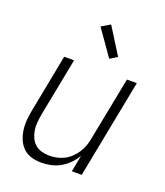

<svg xmlns="http://www.w3.org/2000/svg" viewBox="-142 -860 834 969"><g transform="rotate(20 275.0 -376.0)"><path d="M194 12Q165 12 139.5 4.5Q114 -3 95.5 -21Q77 -39 67 -63Q57 -87 53.5 -114Q50 -141 52.5 -169Q55 -197 61 -225L120 -530H173L112 -216Q108 -194 106 -172Q104 -150 107.5 -129.5Q111 -109 119.5 -90.5Q128 -72 143 -59Q158 -46 178.5 -40.5Q199 -35 221 -35Q241 -35 261 -39.5Q281 -44 299.5 -53.5Q318 -63 334 -78.5Q350 -94 361.5 -112Q373 -130 380 -149.5Q387 -169 390 -188L457 -530H510L407 0H354L371 -89Q358 -66 338 -46Q318 -26 294.5 -12.5Q271 1 244.5 6.5Q218 12 194 12ZM337 -598 240 -736 287 -764 376 -622Z"/></g></svg>

Font: Lode Dark
Style: Italic
Weight: 400
Italic angle: -11°
Monospace: yes
Designer: Belleve Invis
Foundry: Belleve Invis
Version: Version 29.2.0; ttfautohint (v1.8.3)